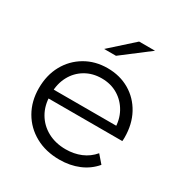

<svg xmlns="http://www.w3.org/2000/svg" viewBox="-171 -860 945 993"><g transform="rotate(30 302.0 -363.5)"><path d="M322.2 4.7Q240.4 4.7 178.2 -29.7Q115.9 -64 81 -124.6Q46.1 -185.3 46.1 -263Q46.1 -341.1 79.3 -401.3Q112.6 -461.5 171.1 -495.8Q229.5 -530.2 303.2 -530.2Q376.9 -530.2 434.5 -496.6Q492.1 -462.9 525 -402.7Q557.9 -342.4 557.9 -262.9Q557.9 -258.5 557.6 -252.7Q557.4 -246.8 556.8 -241.4H100.1V-294.4H519.2L490.8 -273.2Q491.3 -329.9 466.9 -374.2Q442.4 -418.6 400.3 -443.9Q358.1 -469.3 303.2 -469.3Q248.7 -469.3 206.1 -443.9Q163.4 -418.6 139.5 -374Q115.5 -329.3 115.5 -271.5V-259.6Q115.5 -200.5 142 -154.8Q168.4 -109.2 215.6 -83.5Q262.8 -57.9 323.9 -57.9Q372.5 -57.9 413.9 -75.1Q455.3 -92.3 484.6 -127.2L524.7 -80.9Q489.5 -38.9 437.3 -17.1Q385 4.7 322.2 4.7ZM237.1 -607 374.8 -730.6H469.8L307.9 -607Z"/></g></svg>

Font: Montserrat Thin
Style: Regular
Weight: 100
Designer: Julieta Ulanovsky
Foundry: Julieta Ulanovsky
Version: Version 9.000